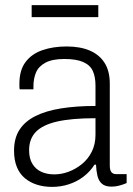

<svg xmlns="http://www.w3.org/2000/svg" viewBox="-20 -720 521 752"><path d="M184 12Q152 12 125 3.5Q98 -5 77.5 -22Q57 -39 46 -66Q35 -93 35 -130Q35 -179 56.5 -212Q78 -245 119 -265.5Q160 -286 219.5 -295.5Q279 -305 354 -305V-385Q354 -419 343.5 -442Q333 -465 306 -477Q279 -489 232 -489Q185 -489 158 -474.5Q131 -460 121 -436Q111 -412 111 -383V-370H57Q56 -375 56 -380Q56 -385 56 -392Q56 -445 80 -477Q104 -509 146 -523.5Q188 -538 241 -538Q294 -538 331.5 -522Q369 -506 389.5 -474Q410 -442 410 -392V-72Q410 -53 416.5 -45.5Q423 -38 435 -38H476V-3Q462 3 447 7Q432 11 417 11Q392 11 379 -0.5Q366 -12 361.5 -32Q357 -52 356 -75H350Q333 -48 307.5 -28.5Q282 -9 250.5 1.5Q219 12 184 12ZM193 -37Q221 -37 249 -47.5Q277 -58 301 -77.5Q325 -97 339.5 -126Q354 -155 354 -192V-257Q261 -257 204 -244Q147 -231 120.5 -203.5Q94 -176 94 -132Q94 -99 107 -78Q120 -57 142 -47Q164 -37 193 -37ZM104 -653V-700H365V-653Z"/></svg>

Font: Archivo SemiCondensed ExtraLight
Style: Regular
Weight: 250
Width: 4
Designer: Hector Gatti
Foundry: Omnibus-Type
Version: Version 2.001